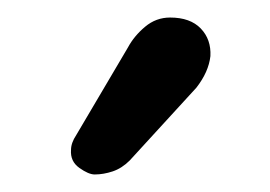

<svg xmlns="http://www.w3.org/2000/svg" viewBox="-20 -793 308 219"><path d="M88 -594Q81 -594 70.5 -601.5Q60 -609 61 -622Q61 -630 67 -639L126 -739Q133 -752 145.5 -762.5Q158 -773 174 -773Q197 -773 209 -760.5Q221 -748 220 -729Q219 -720 215 -711Q211 -702 204 -693L128 -610Q119 -601 108.5 -597.5Q98 -594 88 -594Z"/></svg>

Font: Quicksand SemiBold
Style: Regular
Weight: 600
Designer: Andrew Paglinawan
Foundry: Andrew Paglinawan
Version: Version 3.004